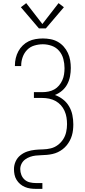

<svg xmlns="http://www.w3.org/2000/svg" viewBox="-20 -988 540 1223"><path d="M208 215Q190 215 172.5 212.5Q155 210 138.5 203Q122 196 108.5 184.5Q95 173 85.5 157.5Q76 142 72.5 124.5Q69 107 69 89Q69 64 79.5 40.5Q90 17 110 1Q130 -15 154 -23Q178 -31 203 -33.5Q228 -36 253.5 -36.5Q279 -37 303.5 -43Q328 -49 348.5 -64.5Q369 -80 382.5 -101Q396 -122 401.5 -147Q407 -172 407 -197Q407 -219 403.5 -240.5Q400 -262 391 -282Q382 -302 367.5 -318Q353 -334 334 -344.5Q315 -355 293.5 -359.5Q272 -364 250 -364H196V-401H250Q270 -401 289.5 -405Q309 -409 326 -418.5Q343 -428 356 -443.5Q369 -459 377 -477Q385 -495 388 -514.5Q391 -534 391 -554Q391 -583 383.5 -612Q376 -641 357 -663.5Q338 -686 310 -696Q282 -706 253 -706Q226 -706 199 -698Q172 -690 153 -670.5Q134 -651 124.5 -624.5Q115 -598 115 -571Q115 -570 115 -569Q115 -568 115 -567H75Q75 -568 75 -569Q75 -570 75 -572Q75 -595 80.5 -618Q86 -641 97 -661.5Q108 -682 125 -698.5Q142 -715 162.5 -725Q183 -735 206.5 -739Q230 -743 253 -743Q277 -743 301.5 -738.5Q326 -734 347.5 -722Q369 -710 385.5 -691.5Q402 -673 412.5 -650.5Q423 -628 427 -603.5Q431 -579 431 -555Q431 -528 426 -501.5Q421 -475 408.5 -451.5Q396 -428 375.5 -410.5Q355 -393 330 -383Q358 -373 381.5 -354.5Q405 -336 420 -310.5Q435 -285 441 -255.5Q447 -226 447 -196Q447 -196 447 -196Q447 -196 447 -196Q447 -178 445 -160Q443 -142 438 -125Q433 -108 424.5 -92Q416 -76 404.5 -62Q393 -48 378.5 -37Q364 -26 348 -18.5Q332 -11 314 -7Q296 -3 278.5 -1.5Q261 0 243 0.5Q225 1 207 3Q189 5 172 11Q155 17 140.5 27.5Q126 38 117.5 54.5Q109 71 109 89Q109 108 116 126Q123 144 137 156.5Q151 169 170 173.5Q189 178 208 178H250V215ZM228 -807 113 -942 147 -968 250 -835 353 -968 387 -942 272 -807Z"/></svg>

Font: Zed Sans Extralight
Style: Regular
Weight: 200
Designer: Belleve Invis
Foundry: Belleve Invis
Version: Version 1.0.0; ttfautohint (v1.8.4)